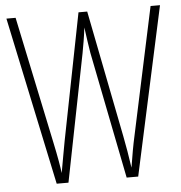

<svg xmlns="http://www.w3.org/2000/svg" viewBox="-52 -763 765 812"><g transform="rotate(-5 331.0 -357.0)"><path d="M657 -714 502 0H453L346 -539Q342 -565 338.5 -587.5Q335 -610 330 -648Q326 -614 322 -591Q318 -568 313 -540L206 0H156L5 -714H44L157 -176Q167 -129 173 -95Q179 -61 181 -43Q187 -79 194.5 -118.5Q202 -158 205 -176L311 -714H348L454 -176Q461 -140 466 -110.5Q471 -81 477 -40Q483 -78 489 -111.5Q495 -145 502 -176L617 -714Z"/></g></svg>

Font: Noto Sans Gujarati UI ExtraCondensed ExtraLight
Style: Regular
Weight: 200
Width: 2
Designer: Jelle Bosma - Monotype Design Team, Universal Thirst
Foundry: Monotype Imaging Inc.
Version: Version 2.106; ttfautohint (v1.8.4.7-5d5b)